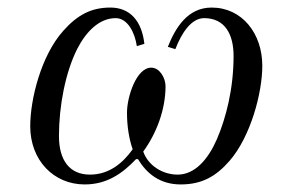

<svg xmlns="http://www.w3.org/2000/svg" viewBox="-20 -476 750 508"><path d="M60 -142C60 -52 122 12 204 12C263 12 304 -17 340 -55H345C368 -17 403 12 458 12C515 12 552 -10 587 -50C643 -114 674 -230 674 -302C674 -388 620 -456 540 -456C476 -456 444 -402 424 -352L444 -346C460 -388 486 -428 520 -428C576 -428 598 -384 598 -328C598 -241 578 -164 554 -108C531 -55 496 -14 450 -14C410 -14 372 -38 359 -75C394 -123 418 -186 418 -248C418 -269 403 -297 380 -297C341 -297 316 -220 316 -178C316 -143 321 -110 331 -81C306 -46 270 -14 218 -14C164 -14 136 -52 136 -116C136 -196 153 -284 184 -346C208 -393 243 -428 286 -428C318 -428 337 -389 342 -354L362 -360C355 -422 323 -456 272 -456C222 -456 185 -437 147 -394C89 -329 60 -214 60 -142Z"/></svg>

Font: Old Standard
Style: Italic
Weight: 400
Italic angle: -15.2°
Designer: Alexey Kryukov <alexios@thessalonica.org.ru>
Version: Version 2.0